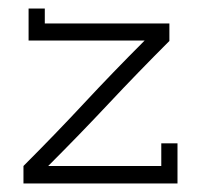

<svg xmlns="http://www.w3.org/2000/svg" viewBox="-20 -430 471 450"><path d="M396 -94V0H35V-41Q110 -116 177 -188Q244 -260 319 -335H47V-410H85V-375H377V-334Q302 -259 235 -187.5Q168 -116 93 -41H358V-94Z"/></svg>

Font: Josefin Slab
Style: Regular
Weight: 400
Designer: Santiago Orozco
Foundry: Typemade
Version: Version 1.000